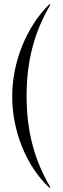

<svg xmlns="http://www.w3.org/2000/svg" viewBox="-20 -785 280 856"><path d="M199.1 -765H205.1Q177.4 -718 157.2 -669.9Q137 -621.8 124.1 -571.5Q111.1 -521.2 104.8 -468.1Q98.5 -415 98.5 -357Q98.5 -299 104.8 -245.9Q111.1 -192.8 124.1 -142.5Q137 -92.2 157.2 -44.1Q177.4 4 205.1 51H199.1Q160.6 14.9 130.2 -31.2Q99.9 -77.2 78.6 -129.8Q57.2 -182.2 45.8 -239.5Q34.4 -296.8 34.4 -354.2Q34.4 -412.1 45.8 -469.6Q57.2 -527 78.6 -579.7Q99.9 -632.4 130.1 -679.6Q160.2 -726.9 199.1 -765Z"/></svg>

Font: Moniqa Black
Style: Regular
Weight: 900
Designer: Rajesh Rajput
Foundry: Rajesh Rajput
Version: Version 1.000